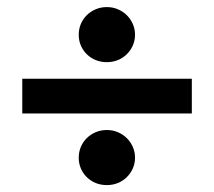

<svg xmlns="http://www.w3.org/2000/svg" viewBox="-20 -614 620 556"><path d="M208 -157.5Q208 -174 214.2 -188.8Q220.5 -203.5 231.5 -214.2Q242.5 -225 257.2 -231.2Q272 -237.5 289.5 -237.5Q306.5 -237.5 321.2 -231.2Q336 -225 347 -214.2Q358 -203.5 364.5 -188.8Q371 -174 371 -157.5Q371 -140.5 364.5 -126Q358 -111.5 347 -100.8Q336 -90 321.2 -84Q306.5 -78 289.5 -78Q272 -78 257.2 -84Q242.5 -90 231.5 -100.8Q220.5 -111.5 214.2 -126Q208 -140.5 208 -157.5ZM208 -513.5Q208 -530 214.2 -544.8Q220.5 -559.5 231.5 -570.2Q242.5 -581 257.2 -587.2Q272 -593.5 289.5 -593.5Q306.5 -593.5 321.2 -587.2Q336 -581 347 -570.2Q358 -559.5 364.5 -544.8Q371 -530 371 -513.5Q371 -496.5 364.5 -482Q358 -467.5 347 -456.8Q336 -446 321.2 -440Q306.5 -434 289.5 -434Q272 -434 257.2 -440Q242.5 -446 231.5 -456.8Q220.5 -467.5 214.2 -482Q208 -496.5 208 -513.5ZM44.5 -386H535.5V-285.5H44.5Z"/></svg>

Font: Lato
Style: Regular
Weight: 800
Designer: Lukasz Dziedzic with Adam Twardoch and Botio Nikoltchev
Foundry: tyPoland Lukasz Dziedzic
Version: Version 2.015; 2015-08-06; http://www.latofonts.com/; ttfaut